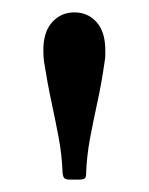

<svg xmlns="http://www.w3.org/2000/svg" viewBox="-20 -778 240 310"><path d="M149 -679Q150 -684.5 150 -688.5Q150 -692.5 150 -697Q150 -726.5 136 -742.2Q122 -758 100 -758Q78.5 -758 64.2 -742.2Q50 -726.5 50 -697Q50 -692.5 50.2 -688.5Q50.5 -684.5 51 -679Q56.5 -644 63 -613.8Q69.5 -583.5 74.8 -555.5Q80 -527.5 81 -499.5Q81.5 -493.5 83.5 -490.8Q85.5 -488 92 -488H107Q113.5 -488 116.2 -489.5Q119 -491 119 -497Q120 -525.5 125.2 -553.8Q130.5 -582 137.2 -612.8Q144 -643.5 149 -679Z"/></svg>

Font: Besley
Style: Regular
Weight: 400
Designer: Owen Earl
Foundry: indestructible type*
Version: Version 4.000